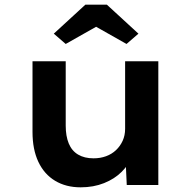

<svg xmlns="http://www.w3.org/2000/svg" viewBox="-20 -791 820 821"><path d="M325 10Q262 10 215.5 -18Q169 -46 144 -99Q119 -152 119 -227V-529H261V-254Q261 -209 274 -177.5Q287 -146 314 -130Q341 -114 380 -114Q409 -114 433.5 -123Q458 -132 476 -149Q494 -166 504.5 -189Q515 -212 515 -240V-529H657V0H522L517 -109L543 -121Q531 -87 500.5 -56.5Q470 -26 425 -8Q380 10 325 10ZM261 -603 210 -647 345 -771H437L572 -647L521 -603L376 -685H406Z"/></svg>

Font: Lexend Exa SemiBold
Style: Regular
Weight: 600
Designer: Bonnie Shaver-Troup, Thomas Jockin
Foundry: Lexend
Version: Version 1.007